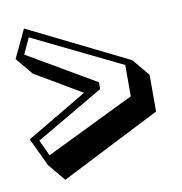

<svg xmlns="http://www.w3.org/2000/svg" viewBox="-66 -614 630 664"><g transform="rotate(-10 248.5 -282.0)"><path d="M14 -171 227 -297 64 -393 14 -453 61 -552 411 -379 461 -319V-190L111 -12L61 -72ZM284 -324V-300L46 -161L72 -105L384 -257V-367L72 -519L46 -463Z"/></g></svg>

Font: Ewert
Style: Regular
Weight: 400
Designer: Johan Kallas, Mihkel Virkus
Foundry: Johan Kallas, Mihkel Virkus
Version: Version 1.001